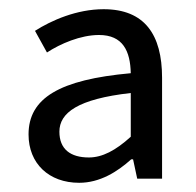

<svg xmlns="http://www.w3.org/2000/svg" viewBox="-20 -829 425 417"><path d="M152 -432C197 -432 235 -456 265 -483H269L278 -441H332V-660C332 -754 294 -809 205 -809C147 -809 92 -785 56 -762L82 -715C111 -734 155 -753 195 -753C247 -753 263 -718 264 -670C109 -656 42 -616 42 -537C42 -474 86 -432 152 -432ZM173 -487C133 -487 109 -505 109 -543C109 -584 149 -614 264 -627V-532C231 -502 202 -487 173 -487Z"/></svg>

Font: Noto Sans T Chinese Regular
Style: Regular
Weight: 400
Designer: Ryoko NISHIZUKA (kana & ideographs); Paul D. Hunt (Latin, Greek & Cyrillic); Wenlong ZHANG (bopomofo); Sandoll Communica
Foundry: Adobe Systems Incorporated
Version: Version 1.000;PS 1;hotconv 1.0.78;makeotf.lib2.5.61930